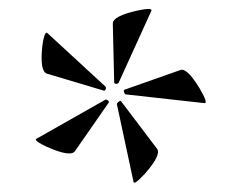

<svg xmlns="http://www.w3.org/2000/svg" viewBox="-20 -708 488 417"><path d="M228 -529 225 -657Q225 -673 278 -685Q311 -692 309 -685L238 -529Q237 -526 232.5 -526Q228 -526 228 -529ZM206 -511 82 -548Q66 -553 72 -609Q76 -638 82 -637L209 -520Q210 -519 210 -516.5Q210 -514 208.5 -512.5Q207 -511 206 -511ZM424 -484 253 -503Q251 -503 249.5 -507.5Q248 -512 250 -513L372 -556Q386 -561 413 -517Q433 -483 424 -484ZM143 -380Q134 -366 82 -389Q56 -401 58 -406L208 -491Q210 -493 214 -490Q218 -487 216 -485ZM270 -313 234 -481Q233 -483 237 -486.5Q241 -490 243 -488L321 -385Q331 -372 295 -331Q271 -305 270 -313Z"/></svg>

Font: Cormorant Garamond Book
Style: Regular
Weight: 500
Designer: Christian Thalmann (Catharsis Fonts)
Version: Version 1.000;PS 002.000;hotconv 1.0.88;makeotf.lib2.5.64775